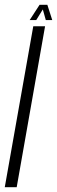

<svg xmlns="http://www.w3.org/2000/svg" viewBox="-56 -785 239 805"><path d="M-36 0H14L133 -675H83.5ZM68.5 -701H96L123.5 -745.5L136 -701H163L142.5 -765H110Z"/></svg>

Font: Anybody UltraCondensed Light
Style: Italic
Weight: 300
Width: 1
Italic angle: -10°
Version: Version 1.113;gftools[0.9.25]